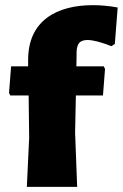

<svg xmlns="http://www.w3.org/2000/svg" viewBox="-20 -724 476 744"><path d="M15 -364 20 -354H91L93 -190L84 0H279L271 -210L274 -354H379L387 -457L382 -467H276L277 -527C278 -542 282 -553 289 -560C296 -566 306 -569 319 -569C340 -569 371 -561 412 -545L425 -554L436 -695C403 -701 371 -704 340 -704C201 -704 89 -645 89 -492V-467H23Z"/></svg>

Font: Luna Sans Black
Style: Regular
Weight: 900
Designer: Juan Pablo del Peral
Foundry: Huerta Tipografica
Version: Version 2.001; ttfautohint (v1.5)